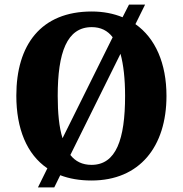

<svg xmlns="http://www.w3.org/2000/svg" viewBox="-20 -775 795 835"><path d="M186 -43 145 40H216L242 -13C281 2 326 10 378 10C587 10 704 -137 704 -358C704 -499 656 -609 569 -670L611 -755H541L513 -700C474 -716 429 -725 379 -725C158 -725 51 -580 51 -359C51 -216 96 -104 186 -43ZM470 -613 252 -174C237 -221 231 -284 231 -358C231 -547 271 -657 379 -657C418 -657 448 -642 470 -613ZM378 -58C338 -58 308 -73 286 -101L504 -541C517 -494 524 -432 524 -358C524 -169 485 -58 378 -58Z"/></svg>

Font: Noto Serif Lao SemiCondensed ExtraBold
Style: Regular
Weight: 800
Width: 4
Designer: Monotype Design Team
Foundry: Monotype Imaging Inc.
Version: Version 2.003